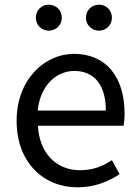

<svg xmlns="http://www.w3.org/2000/svg" viewBox="-20 -787 594 820"><path d="M311 13C385 13 443 -12 491 -43L458 -103C418 -76 375 -60 322 -60C219 -60 148 -134 142 -250H508C510 -263 512 -282 512 -302C512 -457 434 -557 296 -557C170 -557 51 -447 51 -271C51 -92 167 13 311 13ZM141 -315C152 -422 220 -484 297 -484C382 -484 432 -425 432 -315ZM188 -656C220 -656 244 -681 244 -711C244 -743 220 -767 188 -767C157 -767 133 -743 133 -711C133 -681 157 -656 188 -656ZM403 -656C434 -656 458 -681 458 -711C458 -743 434 -767 403 -767C371 -767 347 -743 347 -711C347 -681 371 -656 403 -656Z"/></svg>

Font: Noto Sans Mono CJK JP Regular
Style: Regular
Weight: 400
Designer: Ryoko NISHIZUKA (kana & ideographs); Paul D. Hunt (Latin, Greek & Cyrillic); Wenlong ZHANG (bopomofo); Sandoll Communica
Foundry: Adobe Systems Incorporated
Version: Version 1.004;PS 1.004;hotconv 1.0.82;makeotf.lib2.5.63406